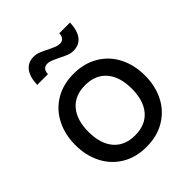

<svg xmlns="http://www.w3.org/2000/svg" viewBox="-198 -818 947 947"><g transform="rotate(-45 275.0 -344.5)"><path d="M32 -245Q32 -317 61 -375Q90 -433 145 -466.5Q200 -500 275 -500Q349 -500 404.5 -466.5Q460 -433 489 -375Q518 -317 518 -245Q518 -173 489 -115Q460 -57 404.5 -23.5Q349 10 275 10Q200 10 145 -23.5Q90 -57 61 -115Q32 -173 32 -245ZM426 -245Q426 -328 386.5 -374Q347 -420 275 -420Q203 -420 163.5 -374Q124 -328 124 -245Q124 -162 163.5 -116Q203 -70 275 -70Q347 -70 386.5 -116Q426 -162 426 -245ZM281 -605Q258 -616 244.5 -621.5Q231 -627 218 -627Q202 -627 193 -616.5Q184 -606 184 -588H109Q111 -642 133 -670.5Q155 -699 195 -699Q212 -699 229 -692.5Q246 -686 269 -674Q292 -663 305.5 -657.5Q319 -652 332 -652Q348 -652 357 -662.5Q366 -673 366 -691H441Q439 -637 417 -608.5Q395 -580 355 -580Q338 -580 321 -586.5Q304 -593 281 -605Z"/></g></svg>

Font: Cabin
Style: Regular
Weight: 400
Designer: Pablo Impallari
Foundry: Pablo Impallari. http://www.impallari.com Igino Marini. http://www.ikern.com
Version: Version 2.001